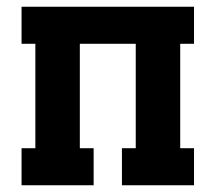

<svg xmlns="http://www.w3.org/2000/svg" viewBox="-20 -550 640 570"><path d="M44 0V-110H85V-420H44V-530H556V-420H515V-110H556V0H342V-110H383V-420H217V-110H258V0Z"/></svg>

Font: Iosevka Curly Slab XBdEx
Style: Regular
Weight: 800
Width: 7
Monospace: yes
Designer: Belleve Invis
Foundry: Belleve Invis
Version: Version 11.0.0; ttfautohint (v1.8.3)